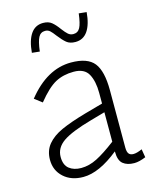

<svg xmlns="http://www.w3.org/2000/svg" viewBox="-116 -842 762 938"><g transform="rotate(-15 265.0 -373.0)"><path d="M52 0ZM505 1Q471 15 447 15Q411 15 390 -2Q369 -19 369 -63V-65Q269 16 189 16Q128 16 90 -18.5Q52 -53 52 -107Q52 -153 78 -184.5Q104 -216 151.5 -237.5Q199 -259 276 -281L369 -307V-361Q369 -420 349 -456.5Q329 -493 275 -493Q222 -493 182 -471.5Q142 -450 91 -387L53 -416Q152 -540 274 -540Q357 -540 390 -498.5Q423 -457 423 -360V-70Q423 -48 430.5 -38.5Q438 -29 454 -29Q471 -29 498 -41ZM369 -114V-263L295 -242Q192 -213 149 -183Q106 -153 106 -107Q106 -66 129.5 -47.5Q153 -29 190 -29Q230 -29 270.5 -49.5Q311 -70 369 -114ZM102 -635Q107 -696 129.5 -729Q152 -762 192 -762Q219 -762 235.5 -748.5Q252 -735 270 -710Q285 -690 296 -680.5Q307 -671 322 -671Q345 -671 356 -691.5Q367 -712 373 -762L412 -758Q407 -697 384.5 -664Q362 -631 322 -631Q294 -631 277.5 -644.5Q261 -658 240 -685Q226 -704 216 -713Q206 -722 192 -722Q169 -722 158 -701.5Q147 -681 141 -631Z"/></g></svg>

Font: Martel Sans ExtraLight
Style: Regular
Weight: 275
Designer: Dan Reynolds and Mathieu Réguer
Foundry: Dan Reynolds and Mathieu Réguer
Version: Version 1.002; ttfautohint (v1.1) -l 5 -r 5 -G 72 -x 0 -D la